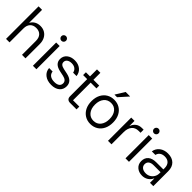

<svg xmlns="http://www.w3.org/2000/svg" viewBox="202 -1814 2921 2921"><g transform="rotate(45 1662.5 -353.0)"><path d="M80 0V-700H155V-425H158.3Q180 -464.2 220 -487.1Q260 -510 313.3 -510Q368.3 -510 410 -484.6Q451.7 -459.2 475 -413.8Q498.3 -368.3 498.3 -308.3V0H423.3V-299.2Q423.3 -367.5 387.9 -405.4Q352.5 -443.3 289.2 -443.3Q225.8 -443.3 190.4 -405.4Q155 -367.5 155 -299.2V0Z M658.3 0V-500H733.3V0ZM695.8 -575Q675 -575 660.4 -589.6Q645.8 -604.2 645.8 -625Q645.8 -645.8 660.4 -660.4Q675 -675 695.8 -675Q716.7 -675 731.2 -660.4Q745.8 -645.8 745.8 -625Q745.8 -604.2 731.2 -589.6Q716.7 -575 695.8 -575Z M1060 10Q971.7 10 916.7 -33.8Q861.7 -77.5 856.7 -150H931.7Q936.7 -104.2 970.4 -79.6Q1004.2 -55 1062.5 -55Q1116.7 -55 1145 -76.2Q1173.3 -97.5 1173.3 -136.7Q1173.3 -197.5 1089.2 -215.8L1010 -232.5Q876.7 -260.8 876.7 -364.2Q876.7 -429.2 925 -469.6Q973.3 -510 1051.7 -510Q1128.3 -510 1179.6 -468.8Q1230.8 -427.5 1238.3 -358.3H1165Q1156.7 -400 1126.2 -422.5Q1095.8 -445 1049.2 -445Q1002.5 -445 974.6 -424.6Q946.7 -404.2 946.7 -369.2Q946.7 -340.8 966.7 -323.8Q986.7 -306.7 1030 -297.5L1109.2 -280.8Q1175.8 -266.7 1209.6 -232.1Q1243.3 -197.5 1243.3 -142.5Q1243.3 -72.5 1194.2 -31.2Q1145 10 1060 10Z M1457.5 0Q1424.2 0 1405 -17.9Q1385.8 -35.8 1385.8 -71.7V-440H1298.3V-500H1386.7V-650H1460V-500H1585V-440H1460.8V-60H1596.7V0Z M1900 10Q1833.3 10 1780.8 -22.1Q1728.3 -54.2 1698.3 -112.5Q1668.3 -170.8 1668.3 -250Q1668.3 -330 1698.3 -388.3Q1728.3 -446.7 1780.8 -478.3Q1833.3 -510 1900 -510Q1968.3 -510 2020.4 -478.3Q2072.5 -446.7 2102.1 -388.3Q2131.7 -330 2131.7 -250Q2131.7 -170.8 2102.1 -112.1Q2072.5 -53.3 2020 -21.7Q1967.5 10 1900 10ZM1900 -58.3Q1972.5 -58.3 2014.6 -110.8Q2056.7 -163.3 2056.7 -250Q2056.7 -337.5 2014.6 -389.6Q1972.5 -441.7 1900 -441.7Q1829.2 -441.7 1786.2 -389.6Q1743.3 -337.5 1743.3 -250Q1743.3 -163.3 1786.2 -110.8Q1829.2 -58.3 1900 -58.3ZM1847.5 -566.7V-570L1937.5 -715.8H2032.5V-712.5L1901.7 -566.7Z M2273.3 0V-500H2344.2V-394.2H2347.5Q2364.2 -443.3 2403.8 -473.3Q2443.3 -503.3 2500.8 -503.3H2536.7V-436.7H2496.7Q2425.8 -436.7 2387.1 -390Q2348.3 -343.3 2348.3 -263.3V0Z M2650 0V-500H2725V0ZM2687.5 -575Q2666.7 -575 2652.1 -589.6Q2637.5 -604.2 2637.5 -625Q2637.5 -645.8 2652.1 -660.4Q2666.7 -675 2687.5 -675Q2708.3 -675 2722.9 -660.4Q2737.5 -645.8 2737.5 -625Q2737.5 -604.2 2722.9 -589.6Q2708.3 -575 2687.5 -575Z M3014.2 9.2Q2940.8 9.2 2894.6 -32.5Q2848.3 -74.2 2848.3 -140Q2848.3 -210 2893.8 -249.2Q2939.2 -288.3 3022.5 -288.3H3176.7V-315Q3176.7 -376.7 3144.6 -410Q3112.5 -443.3 3054.2 -443.3Q3005.8 -443.3 2975 -421.2Q2944.2 -399.2 2935 -358.3H2858.3Q2869.2 -427.5 2923.3 -468.8Q2977.5 -510 3056.7 -510Q3146.7 -510 3197.5 -460.4Q3248.3 -410.8 3248.3 -320.8V0H3176.7V-92.5H3173.3Q3154.2 -45.8 3110.8 -18.3Q3067.5 9.2 3014.2 9.2ZM3029.2 -55.8Q3070.8 -55.8 3104.2 -75.4Q3137.5 -95 3157.1 -128.8Q3176.7 -162.5 3176.7 -204.2V-228.3H3028.3Q2974.2 -228.3 2946.2 -205.8Q2918.3 -183.3 2918.3 -143.3Q2918.3 -103.3 2948.3 -79.6Q2978.3 -55.8 3029.2 -55.8Z"/></g></svg>

Font: Funnel Sans Light Light
Style: Regular
Weight: 300
Version: Version 1.000